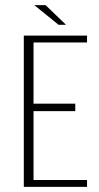

<svg xmlns="http://www.w3.org/2000/svg" viewBox="-20 -730 386 750"><path d="M73 0V-591H320V-564H111V-325H274V-296H111V-27H320V0ZM209 -633 114 -710H158L238 -633Z"/></svg>

Font: Alumni Sans Thin ExtraLight
Style: Regular
Weight: 250
Version: Version 1.018